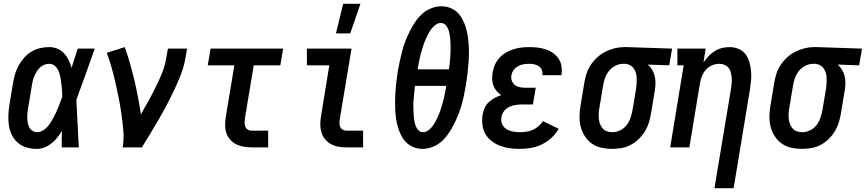

<svg xmlns="http://www.w3.org/2000/svg" viewBox="-20 -776 4559 1011"><path d="M175 8Q148 8 122 1Q96 -6 76 -22.5Q56 -39 44 -62.5Q32 -86 27.5 -112Q23 -138 24 -166Q25 -194 29 -221L49 -341Q53 -365 60 -388Q67 -411 79 -432.5Q91 -454 108 -473Q125 -492 146 -504.5Q167 -517 191 -522.5Q215 -528 238 -528Q262 -528 282.5 -519.5Q303 -511 317.5 -495Q332 -479 341.5 -459.5Q351 -440 357 -419Q365 -444 373 -469.5Q381 -495 389 -520H479Q455 -453 431 -385Q407 -317 382 -250Q386 -188 388.5 -125Q391 -62 395 0H305Q305 -22 305 -43.5Q305 -65 306 -87Q295 -69 282 -52Q269 -35 252 -21.5Q235 -8 215 0Q195 8 175 8ZM176 -80Q190 -80 203.5 -87.5Q217 -95 227.5 -106Q238 -117 246 -130Q254 -143 261.5 -156.5Q269 -170 275 -183.5Q281 -197 287 -211Q293 -225 297.5 -238.5Q302 -252 308 -266Q308 -284 306.5 -301Q305 -318 303 -335.5Q301 -353 298 -369.5Q295 -386 288.5 -401.5Q282 -417 269.5 -428.5Q257 -440 239 -440Q226 -440 213.5 -435Q201 -430 191 -421Q181 -412 174 -400.5Q167 -389 161.5 -377Q156 -365 153 -352.5Q150 -340 148 -327L128 -207Q126 -194 124.5 -180.5Q123 -167 123.5 -154Q124 -141 126.5 -128Q129 -115 135 -104Q141 -93 151.5 -86.5Q162 -80 176 -80Z M626 0Q633 -44 629.5 -87Q626 -130 620 -172Q614 -214 606 -255.5Q598 -297 588.5 -338Q579 -379 568 -419Q557 -459 542 -498L637 -528Q652 -486 664.5 -442Q677 -398 687.5 -354Q698 -310 706.5 -265Q715 -220 722 -174Q742 -209 762 -245Q782 -281 800 -317.5Q818 -354 833.5 -392Q849 -430 855 -468L864 -520H965L956 -468Q949 -427 933.5 -386.5Q918 -346 899.5 -306.5Q881 -267 860.5 -228Q840 -189 818 -151Q796 -113 773 -75Q750 -37 727 0Z M1305 0Q1284 0 1263.5 -3.5Q1243 -7 1225 -15.5Q1207 -24 1193.5 -39Q1180 -54 1173 -72.5Q1166 -91 1165.5 -112Q1165 -133 1168 -155L1214 -432H1074L1089 -520H1471L1456 -432H1316L1270 -155Q1268 -143 1268 -131.5Q1268 -120 1271.5 -110Q1275 -100 1284 -94Q1293 -88 1305 -88H1392V0Z M1805 0Q1783 0 1762 -3.5Q1741 -7 1723 -17Q1705 -27 1692 -42.5Q1679 -58 1673 -77.5Q1667 -97 1666.5 -118.5Q1666 -140 1670 -162L1714 -432H1596V-520H1831L1769 -148Q1767 -137 1767.5 -126Q1768 -115 1772 -106.5Q1776 -98 1785 -93Q1794 -88 1805 -88H1892V0ZM1749 -600 1787 -756H1878L1824 -600Z M2205 8Q2173 8 2146.5 -6Q2120 -20 2104 -44Q2088 -68 2078.5 -96.5Q2069 -125 2065 -155Q2061 -185 2060.5 -216Q2060 -247 2061.5 -278Q2063 -309 2066.5 -340.5Q2070 -372 2075 -403Q2080 -429 2085.5 -455.5Q2091 -482 2098 -508.5Q2105 -535 2115 -560.5Q2125 -586 2137.5 -611Q2150 -636 2166 -660Q2182 -684 2203 -703Q2224 -722 2251 -732.5Q2278 -743 2304 -743Q2336 -743 2362.5 -729Q2389 -715 2405 -691Q2421 -667 2430.5 -638.5Q2440 -610 2444 -580Q2448 -550 2449 -519Q2450 -488 2448 -457Q2446 -426 2442.5 -394.5Q2439 -363 2434 -332Q2429 -306 2424 -279.5Q2419 -253 2411.5 -226.5Q2404 -200 2394 -174.5Q2384 -149 2371.5 -124Q2359 -99 2343 -75Q2327 -51 2306 -32Q2285 -13 2258 -2.5Q2231 8 2205 8ZM2344 -411Q2346 -425 2347.5 -438.5Q2349 -452 2350 -466Q2351 -480 2352 -493.5Q2353 -507 2352.5 -520.5Q2352 -534 2352 -547.5Q2352 -561 2350.5 -574Q2349 -587 2346.5 -600Q2344 -613 2339 -625Q2334 -637 2324.5 -646Q2315 -655 2301 -655Q2287 -655 2274.5 -646Q2262 -637 2253 -625.5Q2244 -614 2237 -601Q2230 -588 2224 -575Q2218 -562 2213 -548.5Q2208 -535 2204 -521Q2200 -507 2196 -493.5Q2192 -480 2189.5 -466.5Q2187 -453 2184 -439Q2181 -425 2179 -411ZM2208 -80Q2222 -80 2234.5 -89Q2247 -98 2256 -109.5Q2265 -121 2272 -134Q2279 -147 2285 -160Q2291 -173 2296 -186.5Q2301 -200 2305 -214Q2309 -228 2313 -241.5Q2317 -255 2319.5 -268.5Q2322 -282 2325 -296Q2328 -310 2330 -324H2165Q2163 -310 2162 -296.5Q2161 -283 2159.5 -269Q2158 -255 2157 -241.5Q2156 -228 2156.5 -214.5Q2157 -201 2157.5 -187.5Q2158 -174 2159 -161Q2160 -148 2162.5 -135Q2165 -122 2170 -110Q2175 -98 2184.5 -89Q2194 -80 2208 -80Z M2717 8Q2690 8 2664 4.5Q2638 1 2614 -8Q2590 -17 2569.5 -32.5Q2549 -48 2536.5 -69.5Q2524 -91 2520.5 -117.5Q2517 -144 2521 -171Q2524 -189 2531.5 -206.5Q2539 -224 2553 -237.5Q2567 -251 2584 -260Q2601 -269 2619 -275Q2606 -284 2595 -297Q2584 -310 2578 -325.5Q2572 -341 2571.5 -359Q2571 -377 2574 -395Q2577 -415 2586 -435Q2595 -455 2610 -471.5Q2625 -488 2644 -499Q2663 -510 2683 -516.5Q2703 -523 2724 -525.5Q2745 -528 2765 -528Q2788 -528 2810 -525.5Q2832 -523 2852.5 -516.5Q2873 -510 2890.5 -498Q2908 -486 2920 -469Q2932 -452 2936 -430.5Q2940 -409 2937 -386L2936 -380H2836V-383Q2838 -397 2832.5 -409Q2827 -421 2816.5 -428Q2806 -435 2792.5 -437.5Q2779 -440 2766 -440Q2751 -440 2736 -437.5Q2721 -435 2707.5 -427.5Q2694 -420 2684.5 -407Q2675 -394 2673 -380Q2670 -365 2675 -351Q2680 -337 2691 -328.5Q2702 -320 2716.5 -317Q2731 -314 2746 -314H2801L2786 -226H2731Q2720 -226 2708.5 -225Q2697 -224 2685.5 -221.5Q2674 -219 2663 -214Q2652 -209 2643 -201Q2634 -193 2628 -182Q2622 -171 2620 -159Q2617 -140 2624 -123Q2631 -106 2646 -96.5Q2661 -87 2680 -83.5Q2699 -80 2718 -80Q2734 -80 2751.5 -82.5Q2769 -85 2785 -92Q2801 -99 2815 -111Q2829 -123 2839 -138L2922 -98Q2907 -72 2884 -50.5Q2861 -29 2833 -15.5Q2805 -2 2775.5 3Q2746 8 2717 8Z M3204 8Q3175 8 3147 2Q3119 -4 3097 -19.5Q3075 -35 3060 -58Q3045 -81 3038 -107.5Q3031 -134 3031.5 -163Q3032 -192 3037 -221L3057 -341Q3061 -366 3069 -390Q3077 -414 3091.5 -435.5Q3106 -457 3126 -475Q3146 -493 3169.5 -504.5Q3193 -516 3217.5 -522Q3242 -528 3266 -528H3281L3519 -520L3504 -432L3391 -436Q3405 -424 3414 -408.5Q3423 -393 3427.5 -375Q3432 -357 3431.5 -337.5Q3431 -318 3428 -299L3408 -179Q3404 -154 3396.5 -130Q3389 -106 3375.5 -84Q3362 -62 3343 -43.5Q3324 -25 3301 -13Q3278 -1 3253 3.5Q3228 8 3204 8ZM3205 -80Q3225 -80 3245 -89.5Q3265 -99 3278.5 -116Q3292 -133 3299 -153Q3306 -173 3310 -193L3330 -313Q3332 -327 3332.5 -340.5Q3333 -354 3332.5 -367.5Q3332 -381 3328 -393.5Q3324 -406 3316.5 -416.5Q3309 -427 3297.5 -433Q3286 -439 3273 -440H3261Q3241 -440 3221 -430Q3201 -420 3187.5 -403.5Q3174 -387 3166.5 -367Q3159 -347 3156 -327L3136 -207Q3133 -192 3132.5 -177.5Q3132 -163 3133.5 -149Q3135 -135 3140 -122Q3145 -109 3154 -99Q3163 -89 3176.5 -84.5Q3190 -80 3205 -80Z M3742 215 3830 -313Q3832 -327 3833 -341.5Q3834 -356 3832.5 -369.5Q3831 -383 3827.5 -396.5Q3824 -410 3815.5 -420Q3807 -430 3794 -435Q3781 -440 3767 -440Q3748 -440 3729 -432Q3710 -424 3697 -409Q3684 -394 3676.5 -375.5Q3669 -357 3666 -339L3610 0H3509L3580 -432H3547V-520H3696L3684 -446Q3695 -464 3710 -479.5Q3725 -495 3743 -506.5Q3761 -518 3781 -523Q3801 -528 3821 -528Q3847 -528 3869.5 -518.5Q3892 -509 3906 -490Q3920 -471 3926.5 -447.5Q3933 -424 3935 -399.5Q3937 -375 3934.5 -349.5Q3932 -324 3928 -299L3843 215Z M4204 8Q4175 8 4147 2Q4119 -4 4097 -19.5Q4075 -35 4060 -58Q4045 -81 4038 -107.5Q4031 -134 4031.5 -163Q4032 -192 4037 -221L4057 -341Q4061 -366 4069 -390Q4077 -414 4091.5 -435.5Q4106 -457 4126 -475Q4146 -493 4169.5 -504.5Q4193 -516 4217.5 -522Q4242 -528 4266 -528H4281L4519 -520L4504 -432L4391 -436Q4405 -424 4414 -408.5Q4423 -393 4427.5 -375Q4432 -357 4431.5 -337.5Q4431 -318 4428 -299L4408 -179Q4404 -154 4396.5 -130Q4389 -106 4375.5 -84Q4362 -62 4343 -43.5Q4324 -25 4301 -13Q4278 -1 4253 3.5Q4228 8 4204 8ZM4205 -80Q4225 -80 4245 -89.5Q4265 -99 4278.5 -116Q4292 -133 4299 -153Q4306 -173 4310 -193L4330 -313Q4332 -327 4332.5 -340.5Q4333 -354 4332.5 -367.5Q4332 -381 4328 -393.5Q4324 -406 4316.5 -416.5Q4309 -427 4297.5 -433Q4286 -439 4273 -440H4261Q4241 -440 4221 -430Q4201 -420 4187.5 -403.5Q4174 -387 4166.5 -367Q4159 -347 4156 -327L4136 -207Q4133 -192 4132.5 -177.5Q4132 -163 4133.5 -149Q4135 -135 4140 -122Q4145 -109 4154 -99Q4163 -89 4176.5 -84.5Q4190 -80 4205 -80Z"/></svg>

Font: Iosevka Curly Slab Semibold
Style: Italic
Weight: 600
Italic angle: -9°
Monospace: yes
Designer: Belleve Invis
Foundry: Belleve Invis
Version: Version 22.1.2; ttfautohint (v1.8.4)